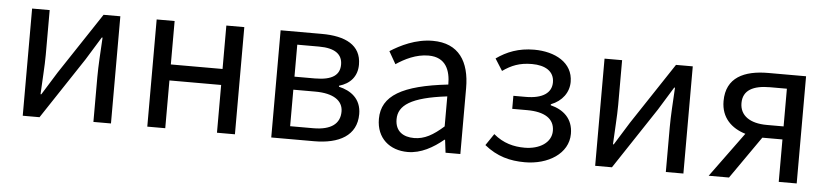

<svg xmlns="http://www.w3.org/2000/svg" viewBox="-39 -756 4182 969"><g transform="rotate(5 2052.5 -272.0)"><path d="M92 0H177L383 -311C403 -344 434 -394 455 -428H459C455 -357 450 -284 450 -227V0H539V-543H454L248 -232C228 -199 197 -149 176 -116H172C175 -186 181 -259 181 -316V-543H92Z M723 0H814V-242H1076V0H1167V-543H1076V-323H814V-543H723Z M1351 0H1568C1694 0 1783 -47 1783 -156C1783 -234 1730 -271 1669 -285V-290C1725 -306 1760 -345 1760 -405C1760 -504 1679 -543 1560 -543H1351ZM1441 -316V-478H1551C1634 -478 1670 -448 1670 -397C1670 -346 1635 -316 1544 -316ZM1441 -65V-250H1552C1645 -250 1693 -216 1693 -161C1693 -100 1649 -65 1558 -65Z M2043 13C2110 13 2171 -22 2223 -65H2226L2234 0H2309V-334C2309 -468 2253 -557 2121 -557C2034 -557 1957 -518 1907 -486L1943 -423C1986 -452 2043 -481 2106 -481C2195 -481 2218 -414 2218 -344C1987 -318 1884 -259 1884 -141C1884 -43 1952 13 2043 13ZM2069 -60C2015 -60 1973 -85 1973 -147C1973 -217 2035 -262 2218 -284V-132C2165 -85 2122 -60 2069 -60Z M2637 13C2753 13 2856 -49 2856 -150C2856 -228 2806 -269 2742 -285V-290C2799 -312 2832 -358 2832 -411C2832 -509 2740 -557 2635 -557C2556 -557 2496 -533 2444 -496L2482 -436C2526 -467 2567 -484 2630 -484C2697 -484 2743 -457 2743 -401C2743 -348 2699 -316 2612 -316H2550V-250H2625C2714 -250 2764 -219 2764 -157C2764 -97 2704 -60 2629 -60C2574 -60 2521 -73 2471 -115L2431 -56C2495 -4 2561 13 2637 13Z M2992 0H3077L3283 -311C3303 -344 3334 -394 3355 -428H3359C3355 -357 3350 -284 3350 -227V0H3439V-543H3354L3148 -232C3128 -199 3097 -149 3076 -116H3072C3075 -186 3081 -259 3081 -316V-543H2992Z M3922 0H4013V-543H3822C3700 -543 3609 -502 3609 -382C3609 -297 3663 -248 3733 -227L3567 0H3670L3820 -215H3822H3922ZM3837 -281C3751 -281 3700 -317 3700 -380C3700 -445 3751 -472 3837 -472H3922V-281Z"/></g></svg>

Font: Microsoft YaHei
Style: Regular
Weight: 400
Designer: Ryoko NISHIZUKA 西塚涼子 (kana, bopomofo & ideographs); Paul D. Hunt (Latin, Greek & Cyrillic); Sandoll Communications 산돌커뮤니
Foundry: Adobe
Version: Version 2.001;hotconv 1.0.111;makeotfexe 2.5.65597